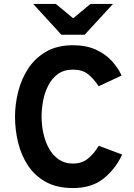

<svg xmlns="http://www.w3.org/2000/svg" viewBox="-20 -941 678 972"><path d="M349.5 11Q268 11 211.8 -20.2Q155.5 -51.5 121.2 -103.8Q87 -156 71.5 -220.2Q56 -284.5 56 -350Q56 -412 71.8 -475.8Q87.5 -539.5 122.2 -593Q157 -646.5 213 -679.2Q269 -712 349.5 -712Q416 -712 465 -689.8Q514 -667.5 546.2 -632.2Q578.5 -597 595.5 -558.5L479.5 -504.5Q454 -543 425.2 -565.8Q396.5 -588.5 349.5 -588.5Q304.5 -588.5 274 -566.8Q243.5 -545 225 -509.5Q206.5 -474 198.5 -432Q190.5 -390 190.5 -350Q190.5 -307.5 199.8 -265.5Q209 -223.5 228.2 -189Q247.5 -154.5 277.5 -133.8Q307.5 -113 349.5 -113Q394.5 -113 425.2 -138Q456 -163 480 -203L598.5 -158.5Q564.5 -85.5 504.5 -37.2Q444.5 11 349.5 11ZM291 -765 148 -921H262.5L350.5 -848.5L438 -921H552L408.5 -765Z"/></svg>

Font: Overpass
Style: Bold
Weight: 700
Designer: Delve Withrington, Dave Bailey, Thomas Jockin
Foundry: Delve Fonts LLC
Version: Version 4.000; ttfautohint (v1.8.3)